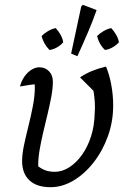

<svg xmlns="http://www.w3.org/2000/svg" viewBox="-20 -770 527 799"><path d="M190 9Q133 9 102.5 -19.5Q72 -48 72 -100Q72 -129 80 -166.5Q88 -204 98.5 -246Q109 -288 117 -329.5Q125 -371 125 -408Q125 -415 124 -424Q123 -433 122 -441L157 -421Q144 -421 131 -420Q118 -419 101.5 -416.5Q85 -414 63 -410Q69 -433 81.5 -451Q94 -469 110.5 -479.5Q127 -490 144 -490Q168 -490 184 -473.5Q200 -457 200 -430Q200 -402 193.5 -367.5Q187 -333 178 -295.5Q169 -258 160 -220Q151 -182 145 -147Q139 -112 139 -83Q139 -75 139.5 -69.5Q140 -64 141 -61L128 -87Q147 -70 165.5 -62.5Q184 -55 208 -55Q239 -55 268.5 -74Q298 -93 321.5 -126Q345 -159 359 -203Q373 -247 374 -297Q376 -323 374.5 -345.5Q373 -368 369 -392L313 -448Q337 -464 362.5 -474.5Q388 -485 421 -493Q435 -461 443 -417.5Q451 -374 451 -331Q451 -264 429 -203Q407 -142 369.5 -94Q332 -46 285.5 -18.5Q239 9 190 9ZM212 -653Q224 -640 232.5 -624.5Q241 -609 243 -594Q233 -582 217.5 -573Q202 -564 186 -562Q174 -574 165.5 -589Q157 -604 153 -620Q165 -632 180.5 -641Q196 -650 212 -653ZM443 -653Q455 -640 463.5 -625Q472 -610 475 -594Q464 -582 448.5 -573Q433 -564 417 -562Q405 -573 396.5 -588Q388 -603 384 -620Q396 -632 411.5 -641Q427 -650 443 -653ZM302 -536 276 -547 318 -743 325 -750 382 -728Q367 -685 347 -638Q327 -591 302 -536Z"/></svg>

Font: Piazzolla 24pt
Style: Italic
Weight: 400
Italic angle: -11.3°
Designer: Juan Pablo del Peral
Foundry: Huerta Tipografica
Version: Version 2.005